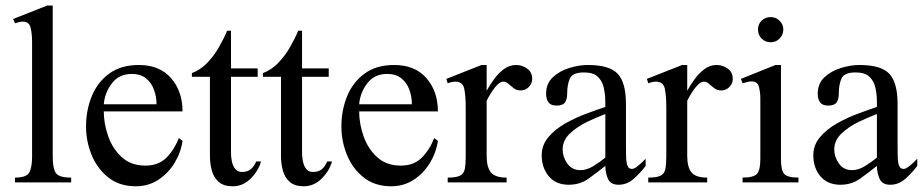

<svg xmlns="http://www.w3.org/2000/svg" viewBox="-20 -647 3274 681"><path d="M232.4 0H33.2V-17.1Q75.2 -17.1 84.5 -36.4Q93.8 -55.7 93.8 -91.3V-497.6Q93.8 -526.9 88.6 -548.6Q83.5 -570.3 61 -570.3Q54.2 -570.3 47.6 -568.6Q41 -566.9 33.2 -564.5L26.4 -579.6L147.5 -627.4H167V-91.3Q167 -50.8 177.7 -33.9Q188.5 -17.1 232.4 -17.1Z M614.3 -157.2 627.4 -147.5Q621.6 -106 599.1 -69.1Q576.7 -32.2 541.5 -9.3Q506.3 13.7 461.9 13.7Q403.8 13.7 364.5 -17.3Q325.2 -48.3 305.2 -96.9Q285.2 -145.5 285.2 -198.2Q285.2 -256.3 305.7 -306.2Q326.2 -356 367.7 -386.2Q409.2 -416.5 472.7 -416.5Q545.9 -416.5 586.7 -369.9Q627.4 -323.2 627.4 -252H348.1Q348.1 -208.5 363.8 -163.8Q379.4 -119.1 412.1 -89.4Q444.8 -59.6 495.6 -59.6Q542 -59.6 570.1 -87.6Q598.1 -115.7 614.3 -157.2ZM348.1 -277.3H535.2Q535.2 -304.2 526.1 -328.9Q517.1 -353.5 497.8 -369.1Q478.5 -384.8 447.8 -384.8Q402.3 -384.8 377 -351.6Q351.6 -318.4 348.1 -277.3Z M888.7 -74.2H905.8Q896.5 -41 869.1 -13.7Q841.8 13.7 805.2 13.7Q773.4 13.7 755.9 -1.7Q738.3 -17.1 731.4 -41.7Q724.6 -66.4 724.6 -93.8V-374.5H660.6V-387.7Q691.4 -399.4 715.1 -424.1Q738.8 -448.7 756.3 -479.2Q773.9 -509.8 785.6 -538.1H799.3V-404.3H894V-374.5H799.3V-104.5Q799.3 -91.3 802.2 -75.7Q805.2 -60.1 813.5 -48.6Q821.8 -37.1 838.4 -37.1Q858.4 -37.1 870.1 -47.4Q881.8 -57.6 888.7 -74.2Z M1140.6 -74.2H1157.7Q1148.4 -41 1121.1 -13.7Q1093.8 13.7 1057.1 13.7Q1025.4 13.7 1007.8 -1.7Q990.2 -17.1 983.4 -41.7Q976.6 -66.4 976.6 -93.8V-374.5H912.6V-387.7Q943.4 -399.4 967 -424.1Q990.7 -448.7 1008.3 -479.2Q1025.9 -509.8 1037.6 -538.1H1051.3V-404.3H1146V-374.5H1051.3V-104.5Q1051.3 -91.3 1054.2 -75.7Q1057.1 -60.1 1065.4 -48.6Q1073.7 -37.1 1090.3 -37.1Q1110.4 -37.1 1122.1 -47.4Q1133.8 -57.6 1140.6 -74.2Z M1520 -157.2 1533.2 -147.5Q1527.3 -106 1504.9 -69.1Q1482.4 -32.2 1447.3 -9.3Q1412.1 13.7 1367.7 13.7Q1309.6 13.7 1270.3 -17.3Q1231 -48.3 1210.9 -96.9Q1190.9 -145.5 1190.9 -198.2Q1190.9 -256.3 1211.4 -306.2Q1231.9 -356 1273.4 -386.2Q1314.9 -416.5 1378.4 -416.5Q1451.7 -416.5 1492.4 -369.9Q1533.2 -323.2 1533.2 -252H1253.9Q1253.9 -208.5 1269.5 -163.8Q1285.2 -119.1 1317.9 -89.4Q1350.6 -59.6 1401.4 -59.6Q1447.8 -59.6 1475.8 -87.6Q1503.9 -115.7 1520 -157.2ZM1253.9 -277.3H1440.9Q1440.9 -304.2 1431.9 -328.9Q1422.9 -353.5 1403.6 -369.1Q1384.3 -384.8 1353.5 -384.8Q1308.1 -384.8 1282.7 -351.6Q1257.3 -318.4 1253.9 -277.3Z M1867.7 -367.2Q1867.7 -351.1 1855.7 -338.6Q1843.8 -326.2 1827.1 -326.2Q1812.5 -326.2 1802.2 -334Q1792 -341.8 1783.4 -349.6Q1774.9 -357.4 1764.6 -357.4Q1752 -357.4 1736.1 -337.6Q1720.2 -317.9 1706.1 -289.6V-93.8Q1706.1 -55.2 1720.7 -36.1Q1735.4 -17.1 1776.9 -17.1V0H1567.9V-17.1Q1598.1 -17.1 1611.6 -23.9Q1625 -30.8 1628.4 -46.9Q1631.8 -63 1631.8 -91.3V-266.1Q1631.8 -308.1 1626.5 -332.8Q1621.1 -357.4 1595.2 -357.4Q1583 -357.4 1567.9 -351.6L1563 -367.2L1688 -416.5H1706.1V-325.2Q1716.3 -343.8 1731.4 -365Q1746.6 -386.2 1766.6 -401.4Q1786.6 -416.5 1810.5 -416.5Q1832 -416.5 1849.9 -403.6Q1867.7 -390.6 1867.7 -367.2Z M2270 -84V-58.6Q2253.4 -36.1 2229 -13.9Q2204.6 8.3 2173.8 8.3Q2145.5 8.3 2136.2 -13.2Q2127 -34.7 2127 -58.6Q2097.7 -35.2 2067.4 -13.4Q2037.1 8.3 1997.6 8.3Q1951.7 8.3 1926.5 -21.7Q1901.4 -51.8 1901.4 -96.2Q1901.4 -132.8 1925.3 -160.9Q1949.2 -189 1985.6 -209.5Q2022 -230 2060.3 -244.1Q2098.6 -258.3 2127 -267.6V-284.2Q2127 -311.5 2121.6 -335.7Q2116.2 -359.9 2100.1 -375Q2084 -390.1 2051.3 -390.1Q2011.2 -390.1 2001.5 -368.9Q1991.7 -347.7 1991.7 -314.5Q1991.7 -294.9 1983.9 -283.7Q1976.1 -272.5 1954.1 -272.5Q1933.6 -272.5 1925.3 -284.2Q1917 -295.9 1917 -314.5Q1917 -351.1 1941.4 -373.5Q1965.8 -396 2000.2 -406.2Q2034.7 -416.5 2064.9 -416.5Q2141.6 -416.5 2170.9 -385.3Q2200.2 -354 2200.2 -278.3V-140.6Q2200.2 -123.5 2200.4 -102.3Q2200.7 -81.1 2202.6 -69.8Q2203.6 -61.5 2208 -54.7Q2212.4 -47.9 2221.7 -47.9Q2228.5 -47.9 2238.3 -55.2Q2248 -62.5 2257.1 -71Q2266.1 -79.6 2270 -84ZM2127 -87.9V-242.7Q2097.2 -231.4 2061.8 -214.4Q2026.4 -197.3 2001 -173.1Q1975.6 -148.9 1975.6 -116.7Q1975.6 -90.3 1992.2 -66.9Q2008.8 -43.5 2038.6 -43.5Q2061.5 -43.5 2085.2 -58.3Q2108.9 -73.2 2127 -87.9Z M2579.1 -367.2Q2579.1 -351.1 2567.1 -338.6Q2555.2 -326.2 2538.6 -326.2Q2523.9 -326.2 2513.7 -334Q2503.4 -341.8 2494.9 -349.6Q2486.3 -357.4 2476.1 -357.4Q2463.4 -357.4 2447.5 -337.6Q2431.6 -317.9 2417.5 -289.6V-93.8Q2417.5 -55.2 2432.1 -36.1Q2446.8 -17.1 2488.3 -17.1V0H2279.3V-17.1Q2309.6 -17.1 2323 -23.9Q2336.4 -30.8 2339.8 -46.9Q2343.3 -63 2343.3 -91.3V-266.1Q2343.3 -308.1 2337.9 -332.8Q2332.5 -357.4 2306.6 -357.4Q2294.4 -357.4 2279.3 -351.6L2274.4 -367.2L2399.4 -416.5H2417.5V-325.2Q2427.7 -343.8 2442.9 -365Q2458 -386.2 2478 -401.4Q2498 -416.5 2522 -416.5Q2543.5 -416.5 2561.3 -403.6Q2579.1 -390.6 2579.1 -367.2Z M2758.3 -542.5Q2758.3 -523.9 2745.4 -510.5Q2732.4 -497.1 2713.4 -497.1Q2694.8 -497.1 2681.6 -510Q2668.5 -522.9 2668.5 -542.5Q2668.5 -561.5 2681.6 -574Q2694.8 -586.4 2713.4 -586.4Q2731.9 -586.4 2745.1 -573.5Q2758.3 -560.5 2758.3 -542.5ZM2812 0H2613.8V-17.1Q2653.3 -17.1 2665 -30.5Q2676.8 -43.9 2676.8 -82.5V-298.8Q2676.8 -318.8 2671.9 -338.6Q2667 -358.4 2645.5 -358.4Q2638.7 -358.4 2630.4 -356.2Q2622.1 -354 2613.8 -351.6L2607.9 -367.2L2730.5 -416.5H2750V-82.5Q2750 -43.9 2761.2 -30.5Q2772.5 -17.1 2812 -17.1Z M3233.4 -84V-58.6Q3216.8 -36.1 3192.4 -13.9Q3168 8.3 3137.2 8.3Q3108.9 8.3 3099.6 -13.2Q3090.3 -34.7 3090.3 -58.6Q3061 -35.2 3030.8 -13.4Q3000.5 8.3 2960.9 8.3Q2915 8.3 2889.9 -21.7Q2864.7 -51.8 2864.7 -96.2Q2864.7 -132.8 2888.7 -160.9Q2912.6 -189 2949 -209.5Q2985.4 -230 3023.7 -244.1Q3062 -258.3 3090.3 -267.6V-284.2Q3090.3 -311.5 3085 -335.7Q3079.6 -359.9 3063.5 -375Q3047.4 -390.1 3014.6 -390.1Q2974.6 -390.1 2964.8 -368.9Q2955.1 -347.7 2955.1 -314.5Q2955.1 -294.9 2947.3 -283.7Q2939.5 -272.5 2917.5 -272.5Q2897 -272.5 2888.7 -284.2Q2880.4 -295.9 2880.4 -314.5Q2880.4 -351.1 2904.8 -373.5Q2929.2 -396 2963.6 -406.2Q2998 -416.5 3028.3 -416.5Q3105 -416.5 3134.3 -385.3Q3163.6 -354 3163.6 -278.3V-140.6Q3163.6 -123.5 3163.8 -102.3Q3164.1 -81.1 3166 -69.8Q3167 -61.5 3171.4 -54.7Q3175.8 -47.9 3185.1 -47.9Q3191.9 -47.9 3201.7 -55.2Q3211.4 -62.5 3220.5 -71Q3229.5 -79.6 3233.4 -84ZM3090.3 -87.9V-242.7Q3060.5 -231.4 3025.1 -214.4Q2989.7 -197.3 2964.4 -173.1Q2939 -148.9 2939 -116.7Q2939 -90.3 2955.6 -66.9Q2972.2 -43.5 3002 -43.5Q3024.9 -43.5 3048.6 -58.3Q3072.3 -73.2 3090.3 -87.9Z"/></svg>

Font: Scheherazade New
Style: Regular
Weight: 400
Designer: SIL International
Foundry: SIL International
Version: Version 4.000